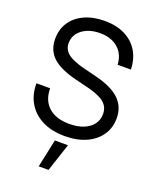

<svg xmlns="http://www.w3.org/2000/svg" viewBox="-175 -840 963 1182"><g transform="rotate(20 307.0 -249.0)"><path d="M312.5 11.7Q228.5 11.7 167 -18.3Q105.5 -48.3 71.8 -103.5Q38.1 -158.7 38.1 -234.4H127.9Q127.9 -156.2 176.5 -112.3Q225.1 -68.4 312.5 -68.4Q365.7 -68.4 405 -84Q444.3 -99.6 466.3 -128.4Q488.3 -157.2 488.3 -196.3Q488.3 -241.7 455.6 -270Q422.9 -298.3 344.2 -317.9L262.7 -337.9Q151.4 -365.2 102.1 -411.1Q52.7 -457 52.7 -531.2Q52.7 -594.2 83.7 -640.9Q114.7 -687.5 171.4 -713.4Q228 -739.3 303.7 -739.3Q379.4 -739.3 435.3 -711.7Q491.2 -684.1 522.5 -633.3Q553.7 -582.5 555.7 -512.7H468.8Q464.8 -581.1 419.9 -619.9Q375 -658.7 300.8 -658.7Q253.9 -658.7 217.5 -643.1Q181.2 -627.4 160.4 -599.6Q139.6 -571.8 139.6 -535.6Q139.6 -493.2 173.1 -466.6Q206.5 -439.9 285.6 -419.9L368.2 -399.4Q474.6 -373 525.4 -324.7Q576.2 -276.4 576.2 -200.2Q576.2 -137.2 543.2 -89.4Q510.3 -41.5 450.9 -14.9Q391.6 11.7 312.5 11.7ZM226.1 241.2 265.1 57.6H351.1L290.5 241.2Z"/></g></svg>

Font: Inter Khmer Looped
Style: Regular
Weight: 400
Designer: Rasmus Andersson, Sovichet Tep
Foundry: Anagata Design
Version: Version 1.000